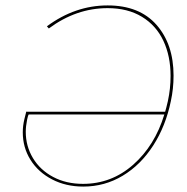

<svg xmlns="http://www.w3.org/2000/svg" viewBox="-20 -683 689 708"><path d="M620 -404Q620 -356 610 -310Q591 -218 545 -146.5Q499 -75 432.5 -35Q366 5 287 5Q223 5 172 -21.5Q121 -48 92.5 -93.5Q64 -139 64 -195Q64 -219 70 -244L77 -272L78 -271H589Q593 -284 599 -310Q609 -356 609 -403Q609 -476 582.5 -532.5Q556 -589 503.5 -621Q451 -653 377 -653Q261 -653 160 -578L153 -586Q257 -663 377 -663Q494 -663 557 -591.5Q620 -520 620 -404ZM586 -261H86Q83 -257 80 -242Q75 -217 75 -197Q75 -144 101.5 -100Q128 -56 176 -30.5Q224 -5 286 -5Q391 -5 471 -75.5Q551 -146 586 -261Z"/></svg>

Font: Ysabeau Hairline
Style: Italic
Weight: 100
Italic angle: -12°
Designer: Christian Thalmann (Catharsis Fonts)
Version: Version 0.003